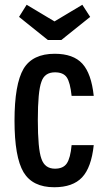

<svg xmlns="http://www.w3.org/2000/svg" viewBox="-20 -777 449 807"><path d="M374 -167Q364 -73 325 -31.5Q286 10 208 10Q117 10 79 -53Q41 -117 41 -270Q41 -423 79 -488Q117 -551 210 -551Q288 -551 326 -509.5Q364 -468 374 -374H281Q275 -431 260.5 -452Q246 -473 211 -473Q167 -473 154 -433Q139 -393 139 -273Q139 -151 154 -110Q168 -68 211 -68Q246 -68 261 -90.5Q276 -113 281 -167ZM238 -609H181L60 -706L92 -757L209 -687L326 -757L359 -706Z"/></svg>

Font: Medium
Style: Regular
Weight: 500
Designer: Fernando Haro
Foundry: deFharo
Version: Version 1.787